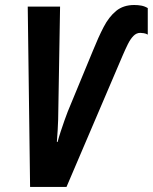

<svg xmlns="http://www.w3.org/2000/svg" viewBox="-20 -740 605 760"><path d="M99.1 0 89.8 -713.9H217.8L210.9 -307.1Q210.9 -287.1 210.2 -266.8Q209.5 -246.6 208.3 -224.9Q207 -203.1 205.1 -178.2H208Q212.9 -196.8 220.2 -219.2Q227.5 -241.7 235.1 -262.9Q242.7 -284.2 248 -297.9L348.1 -540Q369.1 -592.3 390.1 -632.8Q411.1 -673.3 439.7 -696.8Q468.3 -720.2 511.2 -720.2Q525.9 -720.2 539.3 -717.8Q552.7 -715.3 564.9 -708V-603Q557.6 -607.4 549.1 -608.6Q540.5 -609.9 535.2 -609.9Q520 -609.9 508.1 -597.7Q496.1 -585.4 486.1 -565.2Q476.1 -544.9 465.8 -521L243.2 0Z"/></svg>

Font: Open Sans Condensed
Style: Italic
Weight: 400
Width: 3
Italic angle: -12°
Designer: Monotype Design Team
Foundry: Monotype Imaging Inc.
Version: Version 3.000